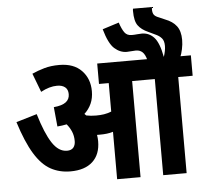

<svg xmlns="http://www.w3.org/2000/svg" viewBox="-59 -958 1091 1021"><g transform="rotate(-5 486.5 -448.0)"><path d="M442 -210Q442 -140 400.5 -101.5Q359 -63 282 -63Q223 -63 176 -89Q129 -115 90.5 -178Q52 -241 18 -349L129 -382Q160 -278 194 -226Q228 -174 273 -174Q296 -174 307 -187Q318 -200 318 -222Q318 -250 308.5 -272.5Q299 -295 283 -314Q259 -309 233 -307L223 -411Q267 -415 287.5 -430.5Q308 -446 308 -473Q308 -498 292.5 -510.5Q277 -523 250 -523Q209 -523 163 -498L125 -598Q156 -612 191 -622Q226 -632 271 -632Q348 -632 390 -588.5Q432 -545 432 -478Q432 -441 419 -412Q406 -383 382 -361Q387 -357 391 -352Q415 -347 443 -347Q466 -347 485.5 -350Q505 -353 525 -361V-513H473V-622H973V-513H896V0H771V-513H650V0H525V-253Q509 -248 491.5 -246Q474 -244 456 -244Q448 -244 439 -244Q442 -227 442 -210ZM741 -615Q733 -647 719 -660Q705 -673 684 -673Q672 -673 660 -671.5Q648 -670 635 -670Q600 -670 570 -696.5Q540 -723 518 -801L606 -829Q618 -793 631 -775Q644 -757 669 -757Q685 -757 697.5 -758.5Q710 -760 723 -760Q762 -760 788.5 -731Q815 -702 829 -626Q840 -659 840 -684Q840 -711 828.5 -724.5Q817 -738 800 -746L758 -766Q722 -782 704.5 -806Q687 -830 687 -882Q687 -885 687 -888.5Q687 -892 688 -896H789Q788 -892 788 -884Q788 -865 795 -855Q802 -845 821 -838L853 -824Q893 -809 913.5 -782Q934 -755 934 -708Q934 -684 928.5 -658.5Q923 -633 915 -615Z"/></g></svg>

Font: Noto Sans Condensed
Style: Bold Italic
Weight: 700
Width: 3
Italic angle: -12°
Designer: Monotype Design Team
Foundry: Monotype Imaging Inc.
Version: Version 2.013; ttfautohint (v1.8.4.7-5d5b)